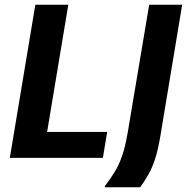

<svg xmlns="http://www.w3.org/2000/svg" viewBox="-20 -670 793 815"><path d="M21.7 0 130 -650H270L180 -110H435L416.7 0ZM425 125V120Q448.3 90 466.2 60.8Q484.2 31.7 497.9 -7.5Q511.7 -46.7 521.7 -105L613.3 -650H753.3L660 -88.3Q650.8 -34.2 638.8 3.3Q626.7 40.8 610.8 69.2Q595 97.5 575 125Z"/></svg>

Font: Familjen Grotesk GF
Style: Bold Italic
Weight: 700
Designer: Anders Wikstroem, Jonas Baeckman, Matilda Gysing, Kristian Moeller
Foundry: Familjen STHML AB
Version: Version 2.000; Beta; Release 4; Build 6